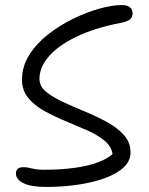

<svg xmlns="http://www.w3.org/2000/svg" viewBox="-20 -730 589 759"><path d="M162 9Q102 9 72.5 -6Q43 -21 43 -44Q43 -56 50 -62.5Q57 -69 72 -69Q83 -69 90.5 -67.5Q98 -66 106 -64Q114 -62 125.5 -60.5Q137 -59 154 -59Q222 -59 275.5 -66.5Q329 -74 366.5 -88Q404 -102 425 -121Q420 -152 392.5 -174.5Q365 -197 324 -215Q283 -233 238.5 -251.5Q194 -270 155 -291.5Q116 -313 91.5 -343Q67 -373 67 -415Q67 -467 95.5 -512.5Q124 -558 170 -594Q216 -630 269.5 -656Q323 -682 373.5 -696Q424 -710 461 -710Q476 -710 485.5 -706Q495 -702 499.5 -694.5Q504 -687 504 -677Q504 -662 494 -653.5Q484 -645 459 -640Q355 -620 282.5 -585Q210 -550 173 -507Q136 -464 136 -418Q136 -389 162 -367.5Q188 -346 229 -327Q270 -308 316 -289Q362 -270 403 -247.5Q444 -225 470 -196Q496 -167 496 -127Q496 -93 468 -67.5Q440 -42 392.5 -25Q345 -8 285.5 0.5Q226 9 162 9Z"/></svg>

Font: Shantell Sans Light Light
Style: Regular
Weight: 300
Version: Version 1.008;[ac192a2d6]